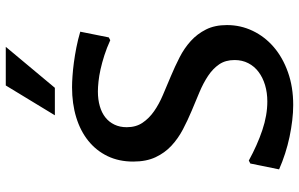

<svg xmlns="http://www.w3.org/2000/svg" viewBox="-198 -786 995 638"><g transform="rotate(-90 299.0 -467.5)"><path d="M280.3 -76.2Q309.6 -76.2 334.7 -83.7Q359.9 -91.3 378.4 -105.2Q397 -119.1 407.5 -139.4Q418 -159.7 418 -185.1Q418 -215.3 403.6 -236.3Q389.2 -257.3 365.2 -273.2Q341.3 -289.1 311 -301.8Q280.8 -314.5 249.3 -327.6Q217.8 -340.8 187.5 -356.7Q157.2 -372.6 133.3 -394.8Q109.4 -417 95 -447.8Q80.6 -478.5 80.6 -522Q80.6 -569.3 98.6 -606.9Q116.7 -644.5 149.4 -670.9Q182.1 -697.3 227.5 -711.2Q272.9 -725.1 327.6 -725.1Q343.8 -725.1 364.7 -723.6Q385.7 -722.2 409.7 -719Q433.6 -715.8 459.7 -710.7Q485.8 -705.6 512.2 -697.8L493.2 -603L483.9 -598.1Q458 -609.9 433.6 -617.7Q409.2 -625.5 387.2 -630.4Q365.2 -635.3 346.4 -637.2Q327.6 -639.2 313.5 -639.2Q286.6 -639.2 264.6 -632.8Q242.7 -626.5 227.3 -614.3Q211.9 -602.1 203.4 -584.2Q194.8 -566.4 194.8 -543.5Q194.8 -512.7 209.5 -491Q224.1 -469.2 247.8 -452.6Q271.5 -436 302 -423.1Q332.5 -410.2 364.5 -396.7Q396.5 -383.3 427 -367.7Q457.5 -352.1 481.2 -330.6Q504.9 -309.1 519.5 -280Q534.2 -251 534.2 -210.4Q534.2 -165 515.1 -125Q496.1 -85 461.2 -54.9Q426.3 -24.9 377.4 -7.6Q328.6 9.8 268.6 9.8Q244.1 9.8 217.3 6.6Q190.4 3.4 162.6 -2.4Q134.8 -8.3 107.4 -17.1Q80.1 -25.9 54.7 -37.1L74.2 -132.8L84 -137.7Q135.7 -109.4 185.1 -92.8Q234.4 -76.2 280.3 -76.2ZM234.4 -782.2 333.5 -945.3H461.9L325.7 -782.2Z"/></g></svg>

Font: Proza Libre
Style: Medium
Weight: 500
Designer: Jasper de Waard
Foundry: Jasper de Waard
Version: Version 1.000; ttfautohint (v1.4.1.8-43bc)